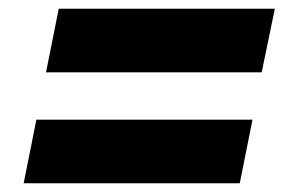

<svg xmlns="http://www.w3.org/2000/svg" viewBox="-20 -569 649 438"><path d="M34 -151 63 -296H556L527 -151ZM85 -404 114 -549H607L577 -404Z"/></svg>

Font: Montserrat ExtraBold
Style: Italic
Weight: 800
Italic angle: -11.3°
Designer: Julieta Ulanovsky
Foundry: Julieta Ulanovsky
Version: Version 9.000; ttfautohint (v1.8.4.7-5d5b)